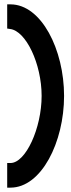

<svg xmlns="http://www.w3.org/2000/svg" viewBox="-20 -715 328 881"><path d="M13 33V146H28C170 146 274 -63 274 -275C274 -487 170 -695 28 -695H13V-584L26 -582C99 -574 171 -422 171 -275C171 -127 98 33 28 33Z"/></svg>

Font: Charger Sport
Style: Blk
Weight: 900
Designer: Jasper
Foundry: Cannot Into Space Fonts
Version: Version 1.1